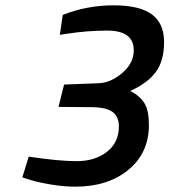

<svg xmlns="http://www.w3.org/2000/svg" viewBox="-20 -691 637 722"><path d="M216 -635Q308 -671 406.5 -671Q505 -671 551 -637Q597 -603 597 -533Q597 -463 566.5 -421Q536 -379 470 -349Q508 -329 524 -301.5Q540 -274 540 -221Q540 -116 463 -52.5Q386 11 263 11Q219 11 169.5 2.5Q120 -6 92 -15L64 -24L88 -102Q200 -85 268.5 -85Q337 -85 382 -120Q427 -155 427 -216Q427 -252 404 -269.5Q381 -287 328 -288L200 -289L221 -373L350 -378Q395 -379 439 -416Q483 -453 483 -502Q483 -576 383 -576Q309 -576 231 -564L205 -560Z"/></svg>

Font: Titillium Web SemiBold
Style: Italic
Weight: 600
Italic angle: -13°
Version: Version 1.002;PS 57.000;hotconv 1.0.70;makeotf.lib2.5.55311